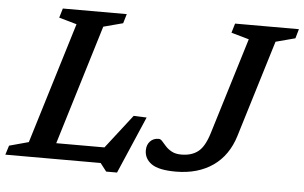

<svg xmlns="http://www.w3.org/2000/svg" viewBox="-73 -775 1408 890"><g transform="rotate(5 630.5 -330.0)"><path d="M378.5 -630.5 186 0H-22L-8.5 -43L81.5 -67.5L254 -631L171.5 -654.5L184.5 -698H482L469 -654.5ZM406 -39 555 -231 615.5 -228.5 501 37.5H450.5L421.5 0H81L104 -73.5H465ZM1042 -179.5Q1028 -134 1003.5 -98.8Q979 -63.5 944.5 -39.5Q910 -15.5 866.8 -3Q823.5 9.5 771.5 9.5Q692 9.5 658.5 -14.2Q625 -38 625 -77Q625 -102.5 640.2 -118.8Q655.5 -135 680 -135Q689 -135 697.2 -125.2Q705.5 -115.5 717 -103Q728.5 -90.5 746 -81Q763.5 -71.5 790.5 -71.5Q838 -71.5 868.2 -95Q898.5 -118.5 918 -182.5L1055.5 -631L973 -654.5L986 -698H1283L1270.5 -654.5L1180 -630.5Z"/></g></svg>

Font: Newsreader 9pt Medium
Style: Italic
Weight: 500
Italic angle: -17°
Designer: Hugues Gentile
Foundry: Production Type
Version: Version 1.003